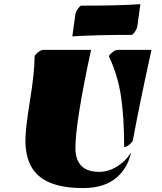

<svg xmlns="http://www.w3.org/2000/svg" viewBox="-20 -908 790 937"><path d="M619.1 -163.6Q605 -91.3 550.8 -43Q491.2 9.8 385.7 9.8Q197.8 9.8 137.7 -86.4Q104 -139.6 104 -224.1Q104 -279.8 126.5 -418.5Q148.9 -557.1 148.9 -632.3Q148.9 -639.2 164.6 -651.9Q180.2 -664.6 191.4 -664.6H424.3Q348.1 -310.1 348.1 -187Q348.1 -69.3 463.9 -69.3Q508.8 -69.3 551.3 -95.5Q593.8 -121.6 619.1 -163.6ZM585.9 -190.4Q585.9 -336.9 570.1 -440.2Q554.2 -543.5 511.7 -632.3Q511.7 -639.2 527.3 -651.9Q543 -664.6 554.2 -664.6H719.2Q662.1 -405.8 628.4 -223.1Q627 -215.8 612.1 -203.1Q597.2 -190.4 585.9 -190.4ZM622.1 -737.8Q448.7 -737.8 333 -730.5L347.7 -837.4Q349.6 -849.6 359.9 -864.7Q370.1 -879.9 376 -880.4Q565.4 -880.4 665 -887.7L650.4 -780.8Q648.4 -768.1 638.2 -752.9Q627.9 -737.8 622.1 -737.8Z"/></svg>

Font: Emblema One
Style: Regular
Weight: 400
Designer: Riccardo De Franceschi
Foundry: Riccardo De Franceschi
Version: Version 1.003